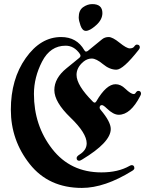

<svg xmlns="http://www.w3.org/2000/svg" viewBox="-20 -900 732 942"><path d="M33.2 0ZM366.2 -814.5Q366.2 -849.6 387.7 -864.7Q409.2 -879.9 432.6 -879.9Q482.4 -879.9 482.4 -835.9Q482.4 -803.7 451.4 -776.1Q420.4 -748.5 401.4 -748.5Q384.3 -748.5 375.2 -774.2Q366.2 -799.8 366.2 -814.5ZM279.8 -718.3Q356.9 -718.3 393.6 -653.8Q397.5 -647 402.1 -647Q406.7 -647 411.1 -650.4L480.5 -707Q494.1 -718.3 513.2 -718.3Q532.2 -718.3 566.7 -690.4Q601.1 -662.6 616.7 -662.6Q632.3 -662.6 638.7 -671.9Q645 -681.2 651.4 -681.2Q666 -681.2 666 -667.5Q666 -662.6 660.6 -655.8Q584 -558.1 551 -558.1Q518.1 -558.1 485.1 -585.4Q452.1 -612.8 430.2 -612.8Q408.2 -612.8 389.2 -597.2Q355.5 -568.8 355.5 -532.7Q355.5 -481.4 436 -400.9Q440.4 -396.5 444.6 -396.5Q448.7 -396.5 452.6 -402.8Q501.5 -486.8 546.9 -486.8Q572.3 -486.8 594.7 -464.8Q622.1 -438.5 636.2 -438.5Q641.6 -438.5 644.5 -442.9Q651.4 -454.1 658.2 -454.1Q671.9 -454.1 671.9 -439.9Q671.9 -436.5 668 -429.2Q620.6 -336.9 562.5 -336.9Q536.1 -336.9 503.9 -368.2Q487.3 -384.3 480 -384.3Q468.8 -384.3 468.8 -370.6Q468.8 -367.7 473.6 -361.3Q523.4 -302.7 523.4 -267.1Q523.4 -201.7 382.8 -117.2Q373 -111.3 369.1 -111.3Q356 -111.3 356 -124.5Q356 -132.8 370.1 -141.6Q405.3 -163.6 405.3 -196.8Q405.3 -246.6 325.9 -323Q246.6 -399.4 246.6 -458Q246.6 -516.6 306.2 -564.9L369.1 -616.2Q375 -621.1 375 -626Q375 -630.9 371.6 -635.7Q343.8 -675.8 301.8 -675.8Q226.6 -675.8 186.5 -598.1Q146.5 -520.5 146.5 -439Q146.5 -284.2 236.1 -169.2Q325.7 -54.2 477.5 -54.2Q559.6 -54.2 615.2 -85.9Q622.1 -89.8 626 -89.8Q639.2 -89.8 639.2 -74.7Q639.2 -68.4 628.9 -62Q493.7 22 381.8 22Q218.8 22 126 -95Q33.2 -211.9 33.2 -361.8Q33.2 -511.7 106.2 -615Q179.2 -718.3 279.8 -718.3Z"/></svg>

Font: UnifrakturMaguntia
Style: Book
Weight: 400
Designer: j. 'mach' wust, Gerrit Ansmann, Georg Duffner, based on a font by Peter Wiegel, original typeface by Carl Albert Fahrenw
Version: Version 2017-03-19